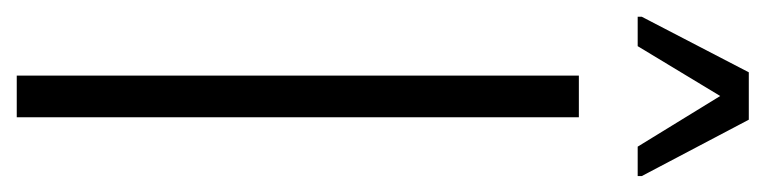

<svg xmlns="http://www.w3.org/2000/svg" viewBox="-376 -566 936 235"><g transform="rotate(90 92.5 -448.0)"><path d="M67 0V-688H118V0ZM-5 -760V-765L63 -896H121L190 -765V-760H154L92 -861L31 -760Z"/></g></svg>

Font: Saira ExtraCondensed Light
Style: Regular
Weight: 300
Width: 2
Designer: Hector Gatti with collaboration of the Omnibus-Type team
Foundry: Omnibus-Type
Version: Version 1.101